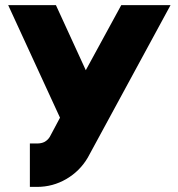

<svg xmlns="http://www.w3.org/2000/svg" viewBox="-20 -709 698 752"><path d="M12 -689 215 -248 175 -173Q167 -160 154 -153Q142 -147 125 -147H97V23H125Q187 23 240 -8Q293 -39 324 -92L648 -689H455L316 -434L199 -689Z"/></svg>

Font: Unageo
Style: Black
Weight: 900
Designer: Richard Sepsi
Foundry: Richard Sepsi
Version: Version 2.000